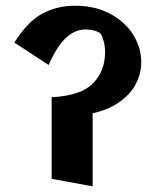

<svg xmlns="http://www.w3.org/2000/svg" viewBox="-20 -612 571 679"><path d="M307.6 46.9 162.6 20.5V-268.1Q267.6 -273.9 309.6 -317.9Q351.6 -361.8 351.6 -427.2Q351.6 -449.7 345.5 -470.5Q339.4 -491.2 332.5 -495.6Q313.5 -507.8 281.2 -507.8Q247.1 -507.8 214.8 -479.5Q182.6 -451.2 151.9 -382.3L30.8 -461.4Q77.6 -536.1 130.1 -564Q182.6 -591.8 245.1 -591.8Q315.9 -591.8 369.1 -563.5Q422.4 -535.2 450.9 -489.3Q479.5 -443.4 479.5 -392.6Q479.5 -352.5 460.9 -316.2Q442.4 -279.8 403.6 -252Q364.7 -224.1 307.6 -211.4Z"/></svg>

Font: Vesper Libre Heavy
Style: Regular
Weight: 900
Designer: Robert Keller & Kimya Gandhi
Foundry: Mota Italic
Version: Version 1.058